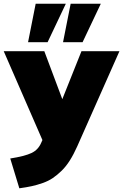

<svg xmlns="http://www.w3.org/2000/svg" viewBox="-39 -785 662 1032"><path d="M299.8 -558.1 340.8 -765.1H502.9L404.8 -558.1ZM111.8 -558.1 152.8 -765.1H314.9L216.8 -558.1ZM64.9 227.1 16.1 66.9Q93.8 54.7 130.4 37.4Q167 20 183.1 -19L189 -32.2L-19 -509.8H199.2L295.9 -252L398.9 -509.8H603L376 2Q356.9 44.9 336.2 77.6Q315.4 110.4 291.7 133.3Q268.1 156.2 244.6 172.1Q221.2 188 190.4 198.7Q159.7 209.5 131.8 215.6Q104 221.7 64.9 227.1Z"/></svg>

Font: Mulish ExtraBlack
Style: Regular
Weight: 1000
Designer: Vernon Adams
Foundry: Vernon Adams
Version: Version 3.603; ttfautohint (v1.8.3)